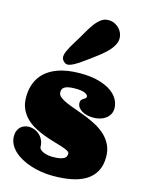

<svg xmlns="http://www.w3.org/2000/svg" viewBox="-173 -1338 1113 1452"><g transform="rotate(15 383.5 -611.5)"><path d="M481.9 -633.8Q481.9 -647.5 457.3 -658.7Q432.6 -669.9 381.8 -669.9Q346.7 -669.9 326.2 -665Q305.7 -660.2 295.2 -652.1Q284.7 -644 281.7 -634Q278.8 -624 278.8 -613.8Q278.8 -592.8 298.6 -576.9Q318.4 -561 350.8 -546.9Q383.3 -532.7 424.8 -518.6Q466.3 -504.4 509.8 -487.1Q553.2 -469.7 594.7 -447.3Q636.2 -424.8 668.7 -394.5Q701.2 -364.3 720.9 -323.7Q740.7 -283.2 740.7 -230Q740.7 -161.6 714.4 -115.2Q688 -68.8 640.9 -40.5Q593.8 -12.2 529.1 0Q464.4 12.2 387.7 12.2Q342.8 12.2 298.3 5.4Q253.9 -1.5 213.9 -14.4Q173.8 -27.3 139.4 -46.1Q105 -64.9 79.8 -88.6Q54.7 -112.3 40.3 -140.9Q25.9 -169.4 25.9 -202.1Q25.9 -227.1 33.7 -245.6Q41.5 -264.2 54.4 -276.1Q67.4 -288.1 84 -293.9Q100.6 -299.8 118.7 -299.8Q140.6 -299.8 162.6 -291.5Q184.6 -283.2 202.1 -267.1Q219.7 -251 230.7 -227.5Q241.7 -204.1 241.7 -173.8Q241.7 -166.5 248.8 -158.2Q255.9 -149.9 269.3 -142.8Q282.7 -135.7 302.7 -130.9Q322.8 -126 348.6 -126Q384.8 -126 406.2 -130.6Q427.7 -135.3 439.2 -143.1Q450.7 -150.9 454.1 -160.6Q457.5 -170.4 457.5 -180.2Q457.5 -192.4 439.5 -201.7Q421.4 -210.9 392.1 -220.5Q362.8 -230 325 -240.7Q287.1 -251.5 248 -266.4Q209 -281.2 171.1 -301.8Q133.3 -322.3 104 -351.3Q74.7 -380.4 56.6 -419.2Q38.6 -458 38.6 -509.8Q38.6 -561 51 -601.6Q63.5 -642.1 86.2 -673.3Q108.9 -704.6 140.6 -726.8Q172.4 -749 211.2 -763.4Q250 -777.8 294.7 -784.4Q339.4 -791 387.7 -791Q474.1 -791 534.9 -773.7Q595.7 -756.3 633.8 -729Q671.9 -701.7 689.2 -668.2Q706.5 -634.8 706.5 -603Q706.5 -574.2 694.3 -553.2Q682.1 -532.2 662.6 -518.6Q643.1 -504.9 618.2 -498.5Q593.3 -492.2 567.9 -492.2Q543.5 -492.2 520.3 -497.6Q497.1 -502.9 479.2 -513.7Q461.4 -524.4 450.4 -539.8Q439.5 -555.2 439.5 -575.2Q439.5 -589.8 446 -597.2Q452.6 -604.5 460.7 -609.4Q468.8 -614.3 475.3 -619.1Q481.9 -624 481.9 -633.8ZM230 -877Q230 -887.2 232.9 -899.2Q235.8 -911.1 243.2 -927.5Q250.5 -943.8 262.7 -965.8Q274.9 -987.8 293.9 -1017.6Q317.4 -1054.7 338.9 -1093.3Q360.4 -1131.8 383.1 -1163.3Q405.8 -1194.8 431.6 -1214.8Q457.5 -1234.9 490.7 -1234.9Q517.1 -1234.9 538.3 -1224.9Q559.6 -1214.8 575 -1199Q590.3 -1183.1 598.6 -1163.1Q606.9 -1143.1 606.9 -1123Q606.9 -1100.6 597.4 -1079.3Q587.9 -1058.1 571.8 -1037.8Q555.7 -1017.6 534.9 -998.8Q514.2 -980 491.7 -962.4Q469.2 -944.8 447 -929Q424.8 -913.1 405.8 -898.9Q356.4 -861.8 325.2 -845.7Q293.9 -829.6 276.9 -829.6Q268.1 -829.6 259.5 -834Q251 -838.4 244.4 -845.5Q237.8 -852.5 233.9 -860.8Q230 -869.1 230 -877Z"/></g></svg>

Font: Corben
Style: Bold
Weight: 700
Designer: vernon adams
Foundry: vernon adams
Version: Version 1.101; ttfautohint (v1.6)